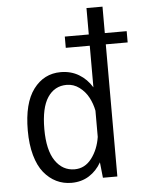

<svg xmlns="http://www.w3.org/2000/svg" viewBox="-56 -845 682 901"><g transform="rotate(-5 285.0 -394.5)"><path d="M461 0H393L385.5 -71V-73.5Q363 -34 327.2 -11.5Q291.5 11 244.5 11Q206 11 173.2 -5Q140.5 -21 115 -52.2Q89.5 -83.5 75.2 -134.5Q61 -185.5 61 -251Q61 -380 110.2 -445.5Q159.5 -511 238.5 -511Q286.5 -511 324 -488.5Q361.5 -466 385.5 -426.5V-622.5H272.5V-675.5H385.5V-800H461V-675.5H564V-622.5H461ZM139 -251Q139 -152 173.5 -101.5Q208 -51 264.5 -51Q313 -51 344.8 -92.8Q376.5 -134.5 385.5 -193V-316.5Q379 -350 363.5 -379.2Q348 -408.5 321 -428.8Q294 -449 261 -449Q204 -449 171.5 -400.2Q139 -351.5 139 -251Z"/></g></svg>

Font: League Mono Narrow Light
Style: Regular
Weight: 300
Width: 3
Designer: Tyler Finck
Foundry: The League of Moveable Type / Tyler Finck
Version: Version 2.210